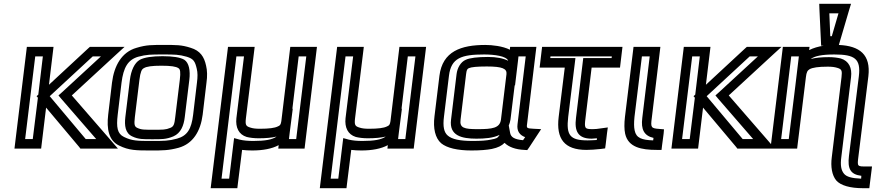

<svg xmlns="http://www.w3.org/2000/svg" viewBox="-20 -755 4598 1008"><path d="M485 -25H430L241 -250L467 -459H510L306 -271L287 -254L302 -236L485 -25ZM199 0 222 -190 396 17 402 25H413H539H599L562 -18L357 -254L588 -467L634 -509H575H462H452L443 -501L237 -310L258 -484L261 -509H236H146H121L118 -484L59 0L56 25H81H171H196L199 0ZM152 -25H112L165 -459H205L181 -258L172 -250L179 -242L152 -25Z M1064 -321C1069 -355 1068 -386 1062 -410C1052 -457 1031 -489 981 -504C932 -520 903 -519 841 -519C778 -519 750 -520 697 -504C619 -482 579 -410 568 -321L548 -153C539 -78 551 -17 605 9C657 35 696 35 773 35C834 35 865 35 917 21C993 0 1033 -66 1044 -153L1064 -321ZM1014 -321 994 -153C985 -77 963 -42 909 -27C865 -15 840 -15 779 -15C702 -15 674 -15 631 -36C596 -53 590 -86 598 -153L618 -321C628 -400 651 -441 705 -457C750 -469 771 -469 835 -469C898 -469 919 -469 961 -457C996 -446 1004 -433 1013 -394C1018 -374 1018 -351 1014 -321ZM900 -140C896 -103 892 -91 875 -84C849 -73 834 -74 786 -74C738 -74 723 -73 700 -84C685 -91 684 -103 688 -140L712 -336C717 -377 724 -392 735 -397C749 -406 778 -410 827 -410C877 -410 904 -406 917 -397C926 -392 929 -377 924 -336L900 -140ZM950 -140 974 -336C980 -385 972 -425 948 -441C927 -454 887 -460 833 -460C780 -460 738 -454 714 -441C686 -425 668 -385 662 -336L638 -140C633 -97 637 -56 674 -39C707 -23 733 -24 780 -24C827 -24 852 -23 890 -39C930 -56 945 -97 950 -140Z M1582 0 1641 -484 1644 -509H1619H1529H1504L1501 -484L1457 -119C1454 -101 1451 -96 1438 -91C1422 -83 1392 -79 1344 -79C1322 -79 1307 -81 1295 -85C1271 -92 1267 -99 1271 -134L1314 -484L1317 -509H1292H1202H1177L1174 -484L1089 208L1086 233H1111H1201H1226L1229 208L1251 32C1267 34 1285 35 1304 35C1360 35 1408 26 1443 7L1441 25H1466H1554H1579L1582 0ZM1432 -38C1410 -22 1372 -15 1310 -15C1282 -15 1259 -17 1238 -22L1209 -30L1205 2L1183 183H1143L1221 -459H1261L1221 -134C1216 -86 1233 -49 1275 -36C1291 -32 1313 -29 1338 -29C1375 -29 1408 -32 1432 -38ZM1535 -25H1497L1501 -59L1517 -184H1515L1548 -459H1588L1535 -25Z M2155 0 2214 -484 2217 -509H2192H2102H2077L2074 -484L2030 -119C2027 -101 2024 -96 2011 -91C1995 -83 1965 -79 1917 -79C1895 -79 1880 -81 1868 -85C1844 -92 1840 -99 1844 -134L1887 -484L1890 -509H1865H1775H1750L1747 -484L1662 208L1659 233H1684H1774H1799L1802 208L1824 32C1840 34 1858 35 1877 35C1933 35 1981 26 2016 7L2014 25H2039H2127H2152L2155 0ZM2005 -38C1983 -22 1945 -15 1883 -15C1855 -15 1832 -17 1811 -22L1782 -30L1778 2L1756 183H1716L1794 -459H1834L1794 -134C1789 -86 1806 -49 1848 -36C1864 -32 1886 -29 1911 -29C1948 -29 1981 -32 2005 -38ZM2108 -25H2070L2074 -59L2090 -184H2088L2121 -459H2161L2108 -25Z M2747 -103 2793 -484 2796 -509H2771H2683H2658L2657 -494C2619 -513 2564 -519 2528 -519C2401 -519 2303 -486 2287 -357L2261 -144C2253 -81 2265 -30 2296 -3C2326 22 2382 35 2455 35C2500 35 2536 32 2562 27C2595 20 2614 10 2629 -5C2651 17 2687 30 2733 32L2748 33L2758 19L2798 -42L2821 -77L2782 -79C2746 -81 2744 -82 2747 -103ZM2487 -77C2417 -77 2392 -83 2398 -127L2427 -366C2430 -388 2432 -392 2441 -397C2454 -403 2484 -406 2536 -406C2619 -406 2642 -394 2639 -366L2610 -127C2604 -82 2564 -77 2487 -77ZM2651 -96C2655 -105 2658 -115 2660 -127L2682 -307H2684L2699 -432L2702 -459H2740L2697 -103C2692 -65 2710 -45 2737 -35L2726 -19C2680 -23 2662 -35 2658 -58L2651 -96ZM2481 -27C2524 -27 2569 -30 2603 -47C2592 -29 2587 -28 2557 -22C2535 -17 2504 -15 2461 -15C2394 -15 2353 -24 2331 -43C2311 -60 2304 -90 2311 -144L2337 -357C2348 -451 2403 -469 2522 -469C2574 -469 2639 -461 2648 -436C2622 -449 2586 -456 2542 -456C2487 -456 2446 -451 2425 -441C2399 -430 2381 -399 2377 -366L2348 -127C2337 -42 2405 -27 2481 -27Z M3054 -136 3086 -400H3210H3235L3238 -425L3245 -484L3248 -509H3223H2851H2826L2823 -484L2816 -425L2813 -400H2838H2945L2913 -141C2899 -26 2943 32 3059 32C3080 32 3106 30 3135 27L3157 24L3160 2L3167 -57L3171 -86L3142 -82C3118 -78 3103 -77 3092 -77C3049 -77 3047 -81 3054 -136ZM3004 -136C2995 -67 3014 -27 3086 -27C3093 -27 3103 -28 3114 -29L3113 -20C3095 -19 3079 -18 3065 -18C2972 -18 2952 -45 2963 -141L2998 -425L3001 -450H2976H2869L2870 -459H3192L3191 -450H3067H3042L3039 -425L3004 -136Z M3402 -136 3444 -484 3447 -509H3422H3331H3306L3303 -484L3261 -141C3257 -107 3257 -76 3262 -53C3278 19 3348 32 3428 32H3453L3456 7L3464 -53L3466 -76L3443 -78C3398 -81 3395 -85 3402 -136ZM3352 -136C3344 -75 3362 -42 3411 -31L3409 -18C3350 -20 3320 -30 3312 -70C3308 -88 3308 -110 3311 -141L3350 -459H3391L3352 -136Z M3934 -25H3879L3690 -250L3916 -459H3959L3755 -271L3736 -254L3751 -236L3934 -25ZM3648 0 3671 -190 3845 17 3851 25H3862H3988H4048L4011 -18L3806 -254L4037 -467L4083 -509H4024H3911H3901L3892 -501L3686 -310L3707 -484L3710 -509H3685H3595H3570L3567 -484L3508 0L3505 25H3530H3620H3645L3648 0ZM3601 -25H3561L3614 -459H3654L3630 -258L3621 -250L3628 -242L3601 -25Z M4161 -350 4155 -300 4121 -25H4081L4134 -459H4174L4170 -425L4161 -350ZM4437 64C4429 130 4444 161 4502 168L4501 183C4451 181 4424 173 4411 157C4396 139 4391 113 4397 69L4448 -350C4454 -398 4437 -435 4394 -448C4378 -452 4356 -455 4332 -455C4293 -455 4261 -452 4236 -445C4257 -461 4295 -469 4360 -469C4467 -469 4500 -447 4489 -355L4437 64ZM4389 -536 4439 -706 4448 -735H4418H4310H4281L4282 -706L4290 -536L4291 -515H4305C4276 -511 4250 -503 4228 -492L4230 -509H4205H4115H4090L4087 -484L4028 0L4025 25H4050H4140H4165L4168 0L4211 -350C4214 -376 4219 -385 4231 -392C4246 -400 4275 -405 4326 -405C4347 -405 4362 -403 4375 -399C4399 -392 4402 -385 4398 -350L4347 69C4340 121 4348 165 4370 192C4393 219 4444 233 4510 233H4519H4544L4547 208L4555 144L4558 119H4533C4479 119 4480 121 4487 64L4539 -355C4552 -468 4494 -514 4384 -519L4389 -536ZM4347 -565H4339L4334 -685H4382L4347 -565Z"/></svg>

Font: Gamestation Text Outline
Style: Italic
Weight: 400
Designer: Jonas Hecksher
Foundry: Jonas Hecksher, Playtypeª, e-types AS
Version: Version 1.003